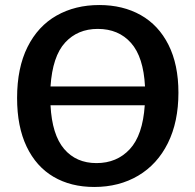

<svg xmlns="http://www.w3.org/2000/svg" viewBox="-20 -733 776 764"><path d="M690 -364Q690 -248 648 -163.5Q606 -79 530 -34Q454 11 355 11Q262 11 193 -29.5Q124 -70 86 -149.5Q48 -229 48 -343Q48 -463 89.5 -546Q131 -629 205 -671Q279 -713 375 -713Q469 -713 540 -673Q611 -633 650.5 -554.5Q690 -476 690 -364ZM181 -389H557Q551 -506 501.5 -562Q452 -618 369 -618Q289 -618 239 -563.5Q189 -509 181 -389ZM556 -314H181Q187 -197 235 -140.5Q283 -84 364 -84Q445 -84 496.5 -139.5Q548 -195 556 -314Z"/></svg>

Font: Bitter Pro SemiBold
Style: Regular
Weight: 600
Designer: Sol Matas, and Bitter project Authors
Foundry: Sol Matas
Version: Version 1.010